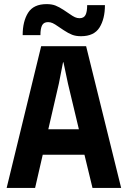

<svg xmlns="http://www.w3.org/2000/svg" viewBox="-20 -928 630 948"><path d="M183.3 -700H405.2L578.2 0H436.7L397 -163.9H191L153.3 0H12.8ZM369.5 -289.6 315.5 -515.6 293.3 -620.7H291.3L270.7 -515.6L218.5 -289.6ZM294.2 -779.1 266.8 -797.5Q251 -808.8 240 -813.8Q229 -818.8 217.3 -818.8Q196 -818.8 187.8 -802.9Q179.6 -787 179.6 -754.4H91.9Q91.9 -822.2 118.7 -864.9Q145.6 -907.7 210.1 -907.7Q235.5 -907.7 253.9 -900.6Q272.3 -893.4 295.8 -877.8L323.2 -859.4Q339 -848.1 350 -843.1Q361 -838.1 372.7 -838.1Q394 -838.1 402.2 -854Q410.4 -869.9 410.4 -902.5H498.1Q498.1 -835.1 471.3 -792.1Q444.4 -749.2 379.9 -749.2Q354.5 -749.2 336.1 -756.4Q317.7 -763.5 294.2 -779.1Z"/></svg>

Font: TASA Explorer VF
Style: Regular
Weight: 400
Designer: Weizhong Zhang
Foundry: Local Remote
Version: Version 1.000;Glyphs 3.2 (3192)